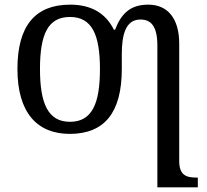

<svg xmlns="http://www.w3.org/2000/svg" viewBox="-20 -566 889 826"><path d="M657 -370V240H831V198H827C782 198 751 189 751 126V-378C751 -487 701 -546 618 -546C542 -546 502 -509 475 -438H470C434 -511 370 -546 282 -546C132 -546 55 -456 55 -269C55 -81 140 10 280 10C429 10 504 -81 504 -269V-333C504 -413 519 -482 584 -482C630 -482 657 -453 657 -370ZM281 -42C187 -42 152 -120 152 -269C152 -418 186 -493 281 -493C375 -493 410 -418 410 -269C410 -120 376 -42 281 -42Z"/></svg>

Font: Noto Serif
Style: Regular
Weight: 400
Designer: Monotype Design Team
Foundry: Monotype Imaging Inc.
Version: Version 2.015